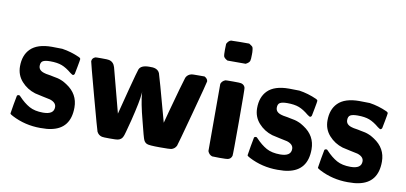

<svg xmlns="http://www.w3.org/2000/svg" viewBox="-67 -910 2400 1134"><g transform="rotate(10 1133.0 -342.5)"><path d="M218 -82Q283 -82 283 -126Q283 -154 245 -166Q242 -167 200 -175.5Q158 -184 153 -186Q104 -201 70.5 -238.5Q37 -276 37 -328Q37 -395 75 -433Q116 -474 203 -474Q254 -474 265 -473Q319 -465 370 -442Q378 -439 380 -432Q380 -426 372 -384Q365 -346 363.5 -340.5Q362 -335 356 -332Q351 -330 337 -341Q306 -367 278.5 -377.5Q251 -388 208 -388Q178 -388 164.5 -380.5Q151 -373 151 -351Q151 -324 184 -314Q190 -311 224 -306Q229 -305 240.5 -302.5Q252 -300 256 -299.5Q260 -299 268.5 -297Q277 -295 280.5 -293.5Q284 -292 291 -289.5Q298 -287 302.5 -284.5Q307 -282 313 -278.5Q319 -275 325 -271Q396 -225 396 -144Q396 -17 282 5Q260 10 218 10Q126 10 47 -31Q31 -39 30 -44Q30 -48 39 -99.5Q48 -151 49 -153Q52 -159 60 -159Q66 -159 70 -153Q103 -118 135.5 -100Q168 -82 218 -82Z M1121 -458Q1140 -448 1141 -432Q1141 -426 1088 -229.5Q1035 -33 1032 -27Q1022 -7 1001 -2Q995 0 934 0Q868 0 856 -6Q843 -11 836 -26Q830 -38 806 -135Q778 -241 774 -298V-308L773 -295Q770 -249 740 -128Q716 -34 712 -28Q704 -7 681 -2Q675 0 634 0Q592 0 586 -2Q565 -7 555 -27Q552 -33 499 -229Q446 -425 446 -430Q446 -449 466 -457Q469 -458 501 -458Q544 -458 548 -456Q576 -450 585 -419L655 -153Q663 -187 694 -304.5Q725 -422 729 -431Q740 -458 790 -458Q816 -458 820 -456Q843 -451 852 -431Q856 -423 931 -147Q931 -148 950 -218.5Q969 -289 988.5 -358Q1008 -427 1010 -431Q1020 -452 1044 -457Q1048 -458 1085 -458Z M1347 -695Q1349 -694 1354 -690.5Q1359 -687 1360 -686.5Q1361 -686 1364.5 -683Q1368 -680 1368.5 -679Q1369 -678 1370.5 -674Q1372 -670 1372 -667.5Q1372 -665 1373 -659.5Q1374 -654 1374 -648Q1374 -642 1374 -634Q1374 -605 1371 -596Q1367 -584 1347 -574H1238Q1218 -584 1214 -596Q1212 -601 1212 -636L1213 -670Q1224 -691 1239 -694H1247Q1255 -694 1268.5 -694.5Q1282 -695 1295 -695ZM1220 -431Q1226 -449 1246 -457Q1248 -458 1293 -458Q1336 -458 1341 -456Q1360 -451 1365 -433Q1367 -427 1367 -229Q1367 -31 1365 -25Q1359 -6 1341 -2Q1336 0 1291 0L1247 -1Q1228 -7 1220 -28Z M1640 -82Q1705 -82 1705 -126Q1705 -154 1667 -166Q1664 -167 1622 -175.5Q1580 -184 1575 -186Q1526 -201 1492.5 -238.5Q1459 -276 1459 -328Q1459 -395 1497 -433Q1538 -474 1625 -474Q1676 -474 1687 -473Q1741 -465 1792 -442Q1800 -439 1802 -432Q1802 -426 1794 -384Q1787 -346 1785.5 -340.5Q1784 -335 1778 -332Q1773 -330 1759 -341Q1728 -367 1700.5 -377.5Q1673 -388 1630 -388Q1600 -388 1586.5 -380.5Q1573 -373 1573 -351Q1573 -324 1606 -314Q1612 -311 1646 -306Q1651 -305 1662.5 -302.5Q1674 -300 1678 -299.5Q1682 -299 1690.5 -297Q1699 -295 1702.5 -293.5Q1706 -292 1713 -289.5Q1720 -287 1724.5 -284.5Q1729 -282 1735 -278.5Q1741 -275 1747 -271Q1818 -225 1818 -144Q1818 -17 1704 5Q1682 10 1640 10Q1548 10 1469 -31Q1453 -39 1452 -44Q1452 -48 1461 -99.5Q1470 -151 1471 -153Q1474 -159 1482 -159Q1488 -159 1492 -153Q1525 -118 1557.5 -100Q1590 -82 1640 -82Z M2062 -82Q2127 -82 2127 -126Q2127 -154 2089 -166Q2086 -167 2044 -175.5Q2002 -184 1997 -186Q1948 -201 1914.5 -238.5Q1881 -276 1881 -328Q1881 -395 1919 -433Q1960 -474 2047 -474Q2098 -474 2109 -473Q2163 -465 2214 -442Q2222 -439 2224 -432Q2224 -426 2216 -384Q2209 -346 2207.5 -340.5Q2206 -335 2200 -332Q2195 -330 2181 -341Q2150 -367 2122.5 -377.5Q2095 -388 2052 -388Q2022 -388 2008.5 -380.5Q1995 -373 1995 -351Q1995 -324 2028 -314Q2034 -311 2068 -306Q2073 -305 2084.5 -302.5Q2096 -300 2100 -299.5Q2104 -299 2112.5 -297Q2121 -295 2124.5 -293.5Q2128 -292 2135 -289.5Q2142 -287 2146.5 -284.5Q2151 -282 2157 -278.5Q2163 -275 2169 -271Q2240 -225 2240 -144Q2240 -17 2126 5Q2104 10 2062 10Q1970 10 1891 -31Q1875 -39 1874 -44Q1874 -48 1883 -99.5Q1892 -151 1893 -153Q1896 -159 1904 -159Q1910 -159 1914 -153Q1947 -118 1979.5 -100Q2012 -82 2062 -82Z"/></g></svg>

Font: KaTeX_SansSerif
Style: Bold
Weight: 700
Version: Version 1.1; ttfautohint (v1.3)